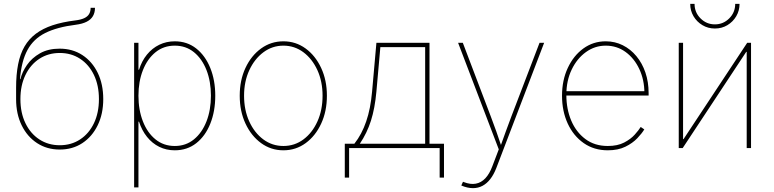

<svg xmlns="http://www.w3.org/2000/svg" viewBox="-20 -768 4013 996"><path d="M290 7.8Q223.6 7.8 172.4 -25.6Q121.1 -59.1 92.3 -118.2Q63.5 -177.2 63.5 -253.9V-312.5Q63.5 -381.3 74 -434.6Q84.5 -487.8 107.2 -526.9Q129.9 -565.9 166 -593Q202.1 -620.1 252.9 -637Q303.7 -653.8 371.1 -662.1Q398.9 -665.5 416.5 -673.6Q434.1 -681.6 442.1 -695.1Q450.2 -708.5 450.2 -727.5H472.7Q472.7 -702.6 462.2 -684.6Q451.7 -666.5 429.7 -655.3Q407.7 -644 373 -639.6Q275.9 -627.4 214.8 -596.9Q153.8 -566.4 122.6 -508.8Q91.3 -451.2 83.5 -357.4H85.9Q94.7 -394.5 119.9 -430.9Q145 -467.3 187.5 -491.5Q230 -515.6 289.1 -515.6Q356.4 -515.6 407.5 -482.2Q458.5 -448.7 487.1 -389.9Q515.6 -331.1 515.6 -253.9Q515.6 -177.2 486.8 -118.2Q458 -59.1 407.2 -25.6Q356.4 7.8 290 7.8ZM290 -14.6Q349.6 -14.6 395.5 -44.7Q441.4 -74.7 467.3 -128.7Q493.2 -182.6 493.2 -253.9Q493.2 -325.2 467.3 -379.2Q441.4 -433.1 395.5 -463.1Q349.6 -493.2 290 -493.2Q230.5 -493.2 184.3 -463.1Q138.2 -433.1 112.1 -379.2Q85.9 -325.2 85.9 -253.9Q85.9 -182.6 112.1 -128.7Q138.2 -74.7 184.3 -44.7Q230.5 -14.6 290 -14.6Z M675.8 204.1V-545.9H698.2V-406.2H701.2Q715.3 -451.7 742.4 -484.9Q769.5 -518.1 806.4 -535.9Q843.3 -553.7 886.7 -553.7Q950.7 -553.7 997.8 -516.6Q1044.9 -479.5 1070.8 -415.5Q1096.7 -351.6 1096.7 -271.5Q1096.7 -190.9 1071 -126.7Q1045.4 -62.5 998.3 -25.4Q951.2 11.7 886.7 11.7Q842.8 11.7 806.2 -6.3Q769.5 -24.4 742.7 -57.9Q715.8 -91.3 701.2 -136.7H698.2V204.1ZM886.7 -10.7Q944.3 -10.7 986.3 -45.2Q1028.3 -79.6 1051.3 -138.7Q1074.2 -197.8 1074.2 -271.5Q1074.2 -345.2 1051.3 -404.1Q1028.3 -462.9 986.3 -497.1Q944.3 -531.2 886.7 -531.2Q829.1 -531.2 786.9 -497.1Q744.6 -462.9 721.4 -404.1Q698.2 -345.2 698.2 -271.5Q698.2 -197.8 721.2 -138.7Q744.1 -79.6 786.4 -45.2Q828.6 -10.7 886.7 -10.7Z M1450.2 11.7Q1385.7 11.7 1334.5 -25.6Q1283.2 -63 1253.4 -127Q1223.6 -190.9 1223.6 -271.5Q1223.6 -352.1 1253.4 -415.8Q1283.2 -479.5 1334.5 -516.6Q1385.7 -553.7 1450.2 -553.7Q1514.2 -553.7 1565.2 -516.6Q1616.2 -479.5 1646 -415.5Q1675.8 -351.6 1675.8 -271.5Q1675.8 -190.9 1646.2 -127Q1616.7 -63 1565.7 -25.6Q1514.6 11.7 1450.2 11.7ZM1450.2 -10.7Q1508.3 -10.7 1554.2 -44.9Q1600.1 -79.1 1626.7 -138.2Q1653.3 -197.3 1653.3 -271.5Q1653.3 -345.2 1626.5 -404.1Q1599.6 -462.9 1553.7 -497.1Q1507.8 -531.2 1450.2 -531.2Q1392.6 -531.2 1346.4 -496.8Q1300.3 -462.4 1273.2 -403.8Q1246.1 -345.2 1246.1 -271.5Q1246.1 -197.3 1272.9 -138.2Q1299.8 -79.1 1345.9 -44.9Q1392.1 -10.7 1450.2 -10.7Z M1768.6 153.3V-22.5H1818.4Q1837.9 -47.4 1853 -75.9Q1868.2 -104.5 1879.6 -137.9Q1891.1 -171.4 1898.7 -210Q1906.2 -248.5 1910.2 -293L1932.6 -545.9H2208V-22.5H2283.2V153.3H2260.7V0H1791V153.3ZM1846.7 -22.5H2185.5V-523.4H1953.1L1932.6 -293Q1924.8 -206.1 1904.3 -141.8Q1883.8 -77.6 1846.7 -22.5Z M2373 194.3 2381.8 174.8 2386.7 176.8Q2420.4 189.9 2448.2 184.8Q2476.1 179.7 2497.6 157Q2519 134.3 2533.7 95.2L2567.4 6.8L2356.4 -545.9H2380.9L2525.9 -164.1Q2541 -125 2554.7 -85.9Q2568.4 -46.9 2581.5 -7.8H2575.7Q2589.8 -46.9 2603.8 -85.9Q2617.7 -125 2632.8 -164.1L2778.8 -545.9H2802.7L2554.7 103.5Q2541.5 137.7 2523.4 160.9Q2505.4 184.1 2482.9 196Q2460.4 208 2433.6 208Q2419.9 208 2404.3 204.6Q2388.7 201.2 2373 194.3Z M3132.8 11.7Q3061.5 11.7 3008.1 -25.6Q2954.6 -63 2925 -127.2Q2895.5 -191.4 2895.5 -271.5Q2895.5 -351.6 2925.3 -415.5Q2955.1 -479.5 3006.3 -516.6Q3057.6 -553.7 3122.1 -553.7Q3169.9 -553.7 3210.4 -533.4Q3251 -513.2 3281.2 -476.8Q3311.5 -440.4 3328.1 -391.6Q3344.7 -342.8 3344.7 -285.2V-272.5H2907.2V-294.9H3332.5L3322.8 -285.2Q3322.8 -353.5 3296.6 -409.4Q3270.5 -465.3 3225.3 -498.3Q3180.2 -531.2 3122.1 -531.2Q3065.9 -531.2 3019.5 -497.8Q2973.1 -464.4 2945.6 -407Q2918 -349.6 2918 -277.3V-274.4Q2918 -202.6 2943.1 -142.8Q2968.3 -83 3016.4 -46.9Q3064.5 -10.7 3132.8 -10.7Q3183.6 -10.7 3217.8 -28.6Q3252 -46.4 3272.9 -69.8Q3293.9 -93.3 3303.7 -109.4L3322.3 -96.7Q3310.1 -76.2 3285.9 -50.8Q3261.7 -25.4 3223.9 -6.8Q3186 11.7 3132.8 11.7Z M3876 0H3853.5V-499H3851.1L3521.5 0H3501V-545.9H3523.4V-46.4H3525.9L3856 -545.9H3876ZM3688.5 -620.1Q3652.8 -620.1 3623.8 -637.5Q3594.7 -654.8 3577.6 -683.8Q3560.5 -712.9 3560.5 -748H3583Q3583 -703.6 3614 -672.6Q3645 -641.6 3688.5 -641.6Q3731.9 -641.6 3762.9 -672.6Q3793.9 -703.6 3793.9 -748H3816.4Q3816.4 -712.9 3799.3 -683.8Q3782.2 -654.8 3753.4 -637.5Q3724.6 -620.1 3688.5 -620.1Z"/></svg>

Font: Inter Thin
Style: Regular
Weight: 250
Designer: Rasmus Andersson
Foundry: rsms
Version: Version 4.001;git-66647c0bb